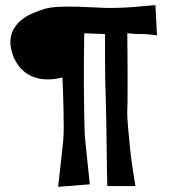

<svg xmlns="http://www.w3.org/2000/svg" viewBox="-20 -726 665 740"><path d="M585 -589.8Q573.2 -591.8 564.5 -592.3Q555.7 -592.8 548.8 -593.8Q541 -594.7 535.2 -594.7H519.5Q503.9 -594.7 470.7 -597.7Q471.7 -516.6 471.7 -460.4Q471.7 -404.3 471.7 -369.1Q471.7 -328.1 470.7 -301.8Q469.7 -275.4 473.6 -234.4Q476.6 -199.2 482.4 -143.6Q488.3 -87.9 502 -8.8H393.6Q391.6 -91.8 391.1 -154.3Q390.6 -216.8 389.6 -258.8Q388.7 -307.6 387.7 -341.8Q386.7 -375 385.7 -415Q384.8 -449.2 384.8 -495.6Q384.8 -542 384.8 -594.7L304.7 -597.7Q302.7 -475.6 303.2 -399.4Q303.7 -323.2 304.7 -279.3Q305.7 -228.5 306.6 -205.1Q308.6 -183.6 311.5 -155.3Q316.4 -104.5 326.2 -15.6L204.1 -5.9Q213.9 -91.8 218.8 -137.7Q221.7 -164.1 223.6 -183.6Q225.6 -204.1 225.6 -237.3Q225.6 -265.6 224.6 -312.5Q223.6 -359.4 220.7 -427.7Q186.5 -418.9 159.7 -419.9Q132.8 -420.9 112.3 -428.2Q91.8 -435.5 76.7 -447.3Q61.5 -459 51.8 -472.7Q27.3 -504.9 20.5 -550.8Q17.6 -585 30.3 -609.4Q43 -633.8 63.5 -649.9Q84 -666 108.9 -676.3Q133.8 -686.5 154.3 -692.4Q174.8 -698.2 208 -699.7Q241.2 -701.2 277.3 -700.2Q313.5 -699.2 348.1 -697.3Q382.8 -695.3 407.2 -695.3Q430.7 -695.3 459.5 -696.8Q488.3 -698.2 514.2 -700.7Q540 -703.1 558.1 -704.6Q576.2 -706.1 579.1 -706.1Z"/></svg>

Font: Irish Growler
Style: Regular
Weight: 400
Designer: Squid
Foundry: Font Diner, Inc DBA Sideshow
Version: Version 1.000